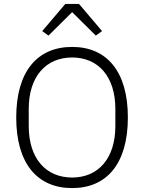

<svg xmlns="http://www.w3.org/2000/svg" viewBox="-20 -950 737 982"><path d="M314 -930 196 -791 228 -768 349 -888 470 -768 502 -791 384 -930ZM349 12C526 12 634 -113 634 -349C634 -585 526 -710 349 -710C171 -710 63 -585 63 -349C63 -113 171 12 349 12ZM349 -42C215 -42 127 -139 127 -305V-393C127 -559 215 -656 349 -656C482 -656 570 -559 570 -393V-305C570 -139 482 -42 349 -42Z"/></svg>

Font: IBM Plex Thai Looped Light
Style: Regular
Weight: 300
Designer: Mike Abbink, Paul van der Laan, Pieter van Rosmalen, Ben Mitchell, Mark Frömberg
Foundry: Bold Monday
Version: Version 1.0